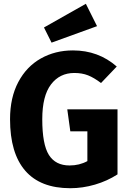

<svg xmlns="http://www.w3.org/2000/svg" viewBox="-20 -976 685 1013"><path d="M596 -625 513 -538Q476 -566 444.5 -578.5Q413 -591 372 -591Q295 -591 249 -530.5Q203 -470 203 -347Q203 -214 238 -158.5Q273 -103 347 -103Q399 -103 441 -126V-283H351L335 -399H600V-56Q546 -21 481 -2Q416 17 351 17Q193 17 113 -75.5Q33 -168 33 -347Q33 -461 76.5 -543Q120 -625 195.5 -667.5Q271 -710 365 -710Q499 -710 596 -625ZM492 -838 252 -751 212 -831 433 -956Z"/></svg>

Font: Fira Sans BGR
Style: Bold
Weight: 700
Designer: bBox Type GmbH & Carrois Corporate GbR & Edenspiekermann AG
Foundry: bBox Type GmbH & Carrois Corporate GbR & Edenspiekermann AG
Version: Version 4.301